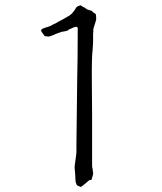

<svg xmlns="http://www.w3.org/2000/svg" viewBox="-20 -697 626 742"><path d="M280.3 -588.9Q279.3 -591.8 277.3 -592.8Q275.4 -593.8 272.9 -593.3Q270.5 -592.8 268.1 -592.3Q265.6 -591.8 262.7 -590.3Q259.8 -588.9 257.8 -587.9Q252 -585.9 246.1 -583L245.1 -582L244.1 -581.1Q243.2 -580.1 242.2 -579.1Q239.3 -578.1 231.4 -576.2Q222.7 -574.2 219.7 -574.2H218.8Q212.9 -572.3 205.1 -569.3Q193.4 -565.4 188.5 -562.5Q178.7 -558.6 175.8 -557.6Q169.9 -555.7 167 -555.7Q165 -555.7 159.2 -556.6L152.3 -557.6Q151.4 -558.6 149.4 -562.5Q143.6 -569.3 142.6 -571.3L138.7 -578.1V-579.1Q138.7 -581.1 140.6 -583Q141.6 -585 146.5 -586.9Q149.4 -587.9 157.2 -590.8Q168.9 -593.8 169.9 -594.7Q175.8 -596.7 185.5 -602.5Q197.3 -607.4 204.1 -612.3Q213.9 -617.2 220.7 -621.1Q235.4 -629.9 236.3 -629.9L248 -636.7Q254.9 -641.6 256.8 -643.6Q257.8 -644.5 262.7 -650.4Q267.6 -656.2 268.6 -658.2Q270.5 -661.1 273.4 -666Q274.4 -667 275.4 -668.9Q277.3 -670.9 280.3 -672.9V-671.9Q280.3 -672.9 280.3 -672.9L286.1 -674.8H287.1L288.1 -675.8L291 -676.8Q293 -675.8 296.9 -672.9Q298.8 -671.9 301.8 -669.9Q304.7 -668 308.6 -667Q311.5 -663.1 316.4 -661.1L317.4 -660.2H318.4Q323.2 -658.2 325.7 -657.7Q328.1 -657.2 330.1 -656.2H331.1H332H333Q338.9 -649.4 347.7 -644.5Q351.6 -643.6 351.6 -627.9Q351.6 -623 351.6 -621.1V-620.1Q350.6 -617.2 349.6 -614.3Q348.6 -611.3 347.7 -607.4Q345.7 -602.5 344.7 -598.6V-597.7Q343.8 -593.8 340.8 -585V-584Q339.8 -578.1 340.8 -574.2Q340.8 -572.3 339.8 -568.4V-567.4V-566.4V-535.2Q338.9 -526.4 338.9 -518.6Q338.9 -510.7 337.9 -503.9Q334 -478.5 335 -378.9Q335 -346.7 335.9 -254.9V-59.6V-55.7Q335.9 -54.7 336.4 -50.8Q336.9 -46.9 337.9 -43.9Q337.9 -42 337.9 -40V-39.1H338.9Q338.9 -38.1 338.9 -37.1V-36.1Q338.9 -33.2 339.8 -29.3V-28.3Q340.8 -25.4 337.9 -16.6Q335.9 -8.8 334 -3.9V-2.9Q333 -1 327.1 -1H326.2L324.2 0Q323.2 1 310.5 11.7Q302.7 17.6 296.9 22.5L292 25.4Q278.3 20.5 276.4 17.6Q271.5 6.8 271.5 -2Q271.5 -16.6 268.6 -46.9Q267.6 -53.7 273.4 -90.8Q275.4 -103.5 275.4 -115.2Q275.4 -127 275.4 -140.6Q277.3 -264.6 278.3 -387.7Q280.3 -473.6 280.3 -560.5Q280.3 -574.2 280.3 -586.9L281.2 -587.9Z"/></svg>

Font: ToneOZ-YinPZ-Tsuipita-TC
Style: Regular
Weight: 400
Designer: ÂÆ£ÂøóÂáåJeffrey Xuan(jeffreyx@gmail.com, ToneOZ.com) ÈòøÂù§(cjkFonts)
Foundry: ToneOZ
Version: Version 0.24071